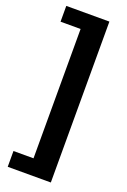

<svg xmlns="http://www.w3.org/2000/svg" viewBox="-171 -797 673 1017"><g transform="rotate(20 165.5 -288.5)"><path d="M259 -742H16V-653H129V76H16V165H259Z"/></g></svg>

Font: 18Franklin
Style: Bold
Weight: 700
Designer: Pablo Impallari, Rodrigo Fuenzalida (Modified by Dan O. Williams)
Version: Version 0.025;PS 000.025;hotconv 1.0.88;makeotf.lib2.5.64775